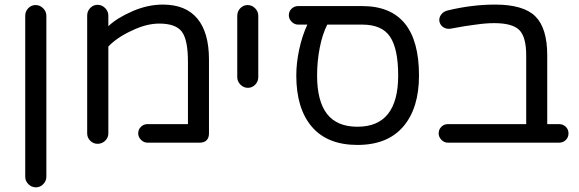

<svg xmlns="http://www.w3.org/2000/svg" viewBox="-20 -616 2501 829"><path d="M180.2 -547.9V147Q180.2 165.5 166.7 179.2Q153.3 192.9 134.8 192.9Q116.2 192.9 102.5 179.2Q88.9 165.5 88.9 147V-547.9Q88.9 -566.9 102.1 -580.6Q115.2 -594.2 133.8 -594.2Q152.3 -594.2 166.3 -580.3Q180.2 -566.4 180.2 -547.9Z M882.3 -358.9V-40Q882.3 -21 872.1 -10.5Q861.8 0 841.8 0H616.7Q601.1 0 588.9 -12.2Q576.7 -24.4 576.7 -40Q576.7 -57.1 588.6 -68.6Q600.6 -80.1 616.7 -80.1H791.5V-349.1Q791.5 -444.3 765.1 -479.2Q738.8 -514.2 667.5 -514.2Q611.3 -514.2 547.4 -482.9Q484.9 -454.1 447.8 -415V-40Q447.8 -21.5 434.1 -8.3Q420.4 4.9 401.4 4.9Q382.8 4.9 369.6 -8.3Q356.4 -21.5 356.4 -40V-548.8Q356.4 -567.9 369.6 -581.5Q382.8 -595.2 401.4 -595.2Q419.9 -595.2 433.8 -581.3Q447.8 -567.4 447.8 -548.8V-502.9Q484.4 -538.1 552.7 -567.9Q618.2 -596.2 683.6 -596.2Q781.7 -596.2 832 -535.9Q882.3 -475.6 882.3 -358.9Z M1095.2 -547.9V-283.2Q1095.2 -264.2 1082 -250.5Q1068.8 -236.8 1050.3 -236.8Q1031.7 -236.8 1018.1 -250.7Q1004.4 -264.6 1004.4 -283.2V-547.9Q1004.4 -566.9 1017.6 -580.6Q1030.8 -594.2 1049.3 -594.2Q1067.9 -594.2 1081.5 -580.3Q1095.2 -566.4 1095.2 -547.9Z M1789.1 -290Q1789.1 -148.9 1721.2 -69.6Q1653.3 9.8 1523.4 9.8Q1393.6 9.8 1326.4 -68.8Q1259.3 -147.5 1259.3 -290Q1259.3 -344.2 1272 -403.1Q1284.7 -461.9 1307.1 -509.8H1267.1Q1251.5 -509.8 1239.3 -522Q1227.1 -534.2 1227.1 -549.8Q1227.1 -566.9 1239 -578.4Q1251 -589.8 1267.1 -589.8H1543.5Q1789.1 -589.8 1789.1 -290ZM1699.2 -290Q1699.2 -404.8 1664.3 -457.3Q1629.4 -509.8 1543.5 -509.8H1393.1Q1372.1 -468.8 1360.6 -410.2Q1349.1 -351.6 1349.1 -290Q1349.1 -179.7 1391.8 -124.3Q1434.6 -68.8 1523.4 -68.8Q1699.2 -68.8 1699.2 -290Z M2394 0H1913.6Q1897.9 0 1886 -12.2Q1874 -24.4 1874 -40Q1874 -57.1 1885.7 -68.6Q1897.5 -80.1 1913.6 -80.1H2252V-377Q2252 -456.5 2222.2 -486.3Q2192.4 -516.1 2113.8 -516.1Q2078.1 -516.1 2034.7 -509.8Q1995.1 -505.4 1925.8 -492.2Q1908.2 -489.3 1894 -498.5Q1879.9 -507.8 1877 -524.9Q1875 -540.5 1885.3 -553.7Q1895.5 -566.9 1912.6 -570.8Q2017.6 -596.2 2117.7 -596.2Q2240.2 -596.2 2291.5 -545.4Q2342.8 -494.6 2342.8 -377V-80.1H2394Q2411.1 -80.1 2422.9 -68.6Q2434.6 -57.1 2434.6 -40Q2434.6 -22.9 2422.9 -11.5Q2411.1 0 2394 0Z"/></svg>

Font: Aka-Acid-Varela
Style: Regular
Weight: 400
Designer: Joe Prince, Avraham Cornfeld, Cyberella
Foundry: Joe Prince, Avraham Cornfeld, Cyberella
Version: Version 2.000; ttfautohint (v1.5.33-1714) -l 8 -r 50 -G 200 